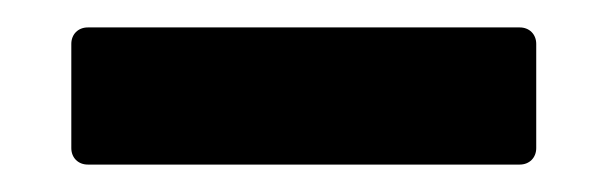

<svg xmlns="http://www.w3.org/2000/svg" viewBox="-20 -371 444 140"><path d="M359 -251C366 -251 371 -256 371 -263V-339C371 -346 366 -351 359 -351H44C37 -351 32 -346 32 -339V-263C32 -256 37 -251 44 -251Z"/></svg>

Font: Barlow SemiBold Numbers
Style: Regular
Weight: 600
Designer: Jeremy Tribby
Foundry: Tribby Type
Version: Version 1.408